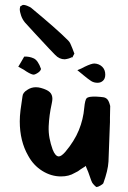

<svg xmlns="http://www.w3.org/2000/svg" viewBox="-20 -776 516 777"><path d="M242 -536Q220 -536 203 -554L178 -580Q142 -618 118 -644.5Q94 -671 81 -685Q71 -697 65.5 -712.5Q60 -728 60 -740Q62 -748 61 -748.5Q60 -749 61 -749Q62 -749 70 -755Q75 -758 89 -753Q103 -748 110 -741Q157 -702 193.5 -670Q230 -638 256 -612Q261 -607 264.5 -600Q268 -593 273 -580L281 -559L274 -546Q273 -546 272 -545Q259 -538 242 -536ZM114 -474Q100 -477 76 -494L54 -506Q59 -514 65 -524.5Q71 -535 78 -547Q98 -548 116 -540Q134 -532 146 -497Q144 -488 132 -480.5Q120 -473 114 -474ZM272 -542Q269 -538 269 -538.5Q269 -539 272 -543L274 -546Q277 -548 272 -542ZM375 -441Q360 -441 349 -448Q338 -455 316 -473Q318 -472 312 -476.5Q306 -481 293 -492Q301 -495 308.5 -498.5Q316 -502 323 -506Q350 -519 362 -519Q381 -518 393.5 -506Q406 -494 406 -474Q406 -458 397 -449.5Q388 -441 375 -441ZM371 -19Q369 -19 362.5 -25.5Q356 -32 353 -37Q349 -45 345.5 -56Q342 -67 337 -80L329 -99L327 -105L324 -102L308 -92Q302 -87 295.5 -83Q289 -79 282 -76Q259 -62 227 -62Q187 -62 151 -84.5Q115 -107 94 -146Q60 -205 60 -285Q60 -305 63 -330Q66 -355 71 -386Q72 -401 90 -412Q106 -423 125 -423Q136 -423 146 -420Q171 -413 181.5 -403Q192 -393 192 -376Q192 -369 189 -355Q179 -310 177 -265Q176 -240 180.5 -216.5Q185 -193 193 -171Q204 -143 218 -143Q228 -143 244 -161Q281 -205 299 -249Q317 -293 321 -340Q324 -372 331 -379Q334 -382 344 -384Q349 -385 355.5 -385Q362 -385 370 -385Q388 -384 398 -382.5Q408 -381 414.5 -374Q421 -367 426 -347L425 -300Q425 -293 425 -281.5Q425 -270 424 -256L419 -122Q417 -86 398 -34Q396 -31 387 -25.5Q378 -20 371 -19Z"/></svg>

Font: Mansalva
Style: Regular
Weight: 400
Designer: Carolina Short
Foundry: Carolina Short
Version: Version 2.112; ttfautohint (v1.8.4.7-5d5b)